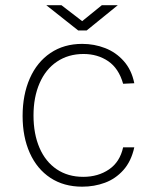

<svg xmlns="http://www.w3.org/2000/svg" viewBox="-20 -692 600 722"><path d="M485 -379 443 -377Q426.5 -435 386.8 -462Q347 -489 294 -489Q237 -489 194.2 -460.2Q151.5 -431.5 128.8 -379Q106 -326.5 106 -258Q106 -188.5 128.5 -136.2Q151 -84 193.2 -55.5Q235.5 -27 293 -27Q349 -27 390 -55Q431 -83 443 -138H485Q473.5 -85.5 444 -52.5Q414.5 -19.5 374.5 -4.8Q334.5 10 289 10Q220 10 169.5 -23.2Q119 -56.5 92 -116.8Q65 -177 65 -256Q65 -335.5 92 -397Q119 -458.5 169.8 -492.8Q220.5 -527 289 -527Q334.5 -527 375.2 -511.2Q416 -495.5 445.5 -462.2Q475 -429 485 -379ZM423 -672.5 306 -577.5H274L154 -672.5H211L289 -612.5L363 -672.5Z"/></svg>

Font: Public Sans VF
Style: Regular
Weight: 400
Designer: Pablo Impallari, Rodrigo Fuenzalida (Modified by Dan O. Williams and USWDS)
Version: Version 1.003